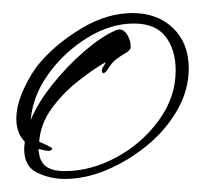

<svg xmlns="http://www.w3.org/2000/svg" viewBox="-20 -282 310 294"><path d="M79 -8Q57 -8 37 -17.5Q17 -27 17 -54Q17 -57 17.5 -60Q18 -63 18 -65Q5 -78 5 -100Q5 -121 16.5 -146Q28 -171 42 -187Q67 -216 105.5 -239Q144 -262 183 -262Q221 -262 245 -239Q269 -216 269 -177Q269 -144 251.5 -113.5Q234 -83 205.5 -59.5Q177 -36 144 -22Q111 -8 79 -8ZM79 -20Q119 -20 158 -41Q197 -62 223 -97.5Q249 -133 249 -174Q249 -206 233.5 -226Q218 -246 185 -246Q149 -246 113.5 -224Q78 -202 54 -168.5Q30 -135 27 -98Q37 -123 59 -151Q81 -179 108 -202.5Q135 -226 158 -236Q160 -236 160.5 -236.5Q161 -237 162 -237Q170 -237 175 -228.5Q180 -220 180 -213V-209Q180 -207 176 -203Q164 -196 157.5 -191Q151 -186 143 -173Q140 -170 139 -170Q136 -170 136 -174Q136 -177 138.5 -180.5Q141 -184 142 -187Q121 -175 98 -156.5Q75 -138 58.5 -115Q42 -92 40 -65Q42 -64 51 -60Q60 -56 60 -54Q60 -53 58 -52Q56 -51 55 -51Q51 -51 47 -52Q43 -53 39 -54Q40 -35 50 -27.5Q60 -20 79 -20Z"/></svg>

Font: Sassy Frass
Style: Regular
Weight: 400
Designer: Robert E. Leuschke
Foundry: Robert E. Leuschke
Version: Version 1.010; ttfautohint (v1.8.3)